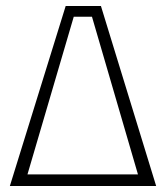

<svg xmlns="http://www.w3.org/2000/svg" viewBox="-20 -623 556 643"><path d="M503 0H13L200 -603H318ZM72 -39H442L288 -567H227Z"/></svg>

Font: Grenze ExtraLight
Style: Regular
Weight: 275
Designer: Renata Polastri
Foundry: Omnibus-Type
Version: Version 1.002; ttfautohint (v1.8)